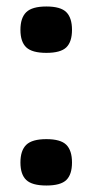

<svg xmlns="http://www.w3.org/2000/svg" viewBox="-20 -567 285 592"><path d="M43 -66Q43 -103 61 -120.5Q79 -138 123 -138Q167 -138 184.5 -120.5Q202 -103 202 -66Q202 -29 184.5 -12Q167 5 123 5Q79 5 61 -12Q43 -29 43 -66ZM43 -475Q43 -512 61 -529.5Q79 -547 123 -547Q167 -547 184.5 -529.5Q202 -512 202 -475Q202 -438 184.5 -421Q167 -404 123 -404Q79 -404 61 -421Q43 -438 43 -475Z"/></svg>

Font: Georama SemiExpanded SemiBold
Style: Regular
Weight: 600
Width: 6
Designer: Jean-Baptiste Levee
Foundry: Production Type
Version: Version 1.001